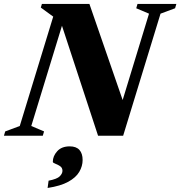

<svg xmlns="http://www.w3.org/2000/svg" viewBox="-53 -690 916 976"><path d="M171 -22 164.5 0H-33L-26.5 -22L47.5 -49.5L217.5 -605.5L154.5 -651.5L160 -670H401.5L570.5 -181.5L704.5 -620.5L639.5 -648L646 -670H843.5L837 -648L763 -620.5L573 0H445.5L262 -559L106 -49.5ZM215.5 132.5Q215.5 103.5 237.8 78.8Q260 54 301.5 54Q334.5 54 350.8 72.2Q367 90.5 367 123.5Q367 154.5 350 183.5Q333 212.5 294 234Q255 255.5 189 265.5L194 228.5Q237.5 220 251 206Q264.5 192 264.5 178.5Q264.5 162.5 252.2 154.5Q240 146.5 227.8 142Q215.5 137.5 215.5 132.5Z"/></svg>

Font: Newsreader 16pt ExtraBold
Style: Italic
Weight: 800
Italic angle: -17°
Designer: Hugues Gentile
Foundry: Production Type
Version: Version 1.003; ttfautohint (v1.8.3)